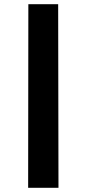

<svg xmlns="http://www.w3.org/2000/svg" viewBox="-20 -810 415 921"><path d="M116 -790H259L260.5 91H115Z"/></svg>

Font: Hepta Slab
Style: Bold
Weight: 700
Designer: Michael LaGattuta
Foundry: Michael LaGattuta
Version: Version 1.100